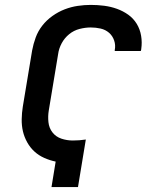

<svg xmlns="http://www.w3.org/2000/svg" viewBox="-20 -763 640 783"><path d="M190 0 207 -104Q183 -109 160.5 -119Q138 -129 120.5 -145Q103 -161 91 -182.5Q79 -204 73.5 -227.5Q68 -251 68.5 -277Q69 -303 73 -328L111 -557Q116 -584 125.5 -610Q135 -636 152.5 -658.5Q170 -681 194 -698Q218 -715 244 -725Q270 -735 297 -739Q324 -743 350 -743Q378 -743 405 -739.5Q432 -736 457 -727Q482 -718 503 -703Q524 -688 537.5 -666Q551 -644 555.5 -617Q560 -590 556 -563Q556 -561 555.5 -559Q555 -557 554 -555H448Q448 -556 448 -557Q448 -558 448 -559Q452 -579 445.5 -598Q439 -617 424.5 -629.5Q410 -642 390.5 -646.5Q371 -651 350 -651Q328 -651 304.5 -645Q281 -639 262 -623.5Q243 -608 231.5 -586.5Q220 -565 217 -542L179 -313Q175 -289 177.5 -265Q180 -241 194 -223Q208 -205 230.5 -197.5Q253 -190 277 -190Q290 -190 303.5 -191Q317 -192 330 -194L298 0Z"/></svg>

Font: Iosevka Curly SmBdEx
Style: Italic
Weight: 600
Width: 7
Italic angle: -9°
Monospace: yes
Designer: Belleve Invis
Foundry: Belleve Invis
Version: Version 11.1.0; ttfautohint (v1.8.3)